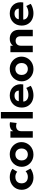

<svg xmlns="http://www.w3.org/2000/svg" viewBox="1759 -2519 775 4333"><g transform="rotate(-90 2146.5 -352.5)"><path d="M308 15Q228 15 165 -20Q102 -55 65.8 -115.5Q29.5 -176 29.5 -252.5Q29.5 -310 51 -358.8Q72.5 -407.5 111.2 -443.8Q150 -480 202 -500Q254 -520 314.5 -520Q370 -520 417.2 -505Q464.5 -490 503 -460L437 -351Q413 -372.5 383.8 -383Q354.5 -393.5 322 -393.5Q276.5 -393.5 243.8 -377Q211 -360.5 193.2 -329Q175.5 -297.5 175.5 -253Q175.5 -186.5 214.8 -149Q254 -111.5 322 -111.5Q358.5 -111.5 390.8 -125Q423 -138.5 448 -162.5L509.5 -52Q468 -21 415 -3Q362 15 308 15Z M827.5 15Q746 15 683 -21.5Q620 -58 584.2 -118.8Q548.5 -179.5 548.5 -252.5Q548.5 -306 569 -354.2Q589.5 -402.5 627 -439.8Q664.5 -477 715.5 -498.5Q766.5 -520 827.5 -520Q909 -520 971.8 -483.5Q1034.5 -447 1070.2 -386.2Q1106 -325.5 1106 -252.5Q1106 -199.5 1085.5 -151Q1065 -102.5 1027.8 -65.2Q990.5 -28 939.5 -6.5Q888.5 15 827.5 15ZM827.5 -111.5Q866 -111.5 896.5 -128.8Q927 -146 944.5 -177.8Q962 -209.5 962 -252.5Q962 -296 944.8 -327.5Q927.5 -359 897 -376.2Q866.5 -393.5 827.5 -393.5Q788.5 -393.5 757.8 -376.2Q727 -359 709.8 -327.5Q692.5 -296 692.5 -252.5Q692.5 -209 710 -177.5Q727.5 -146 758 -128.8Q788.5 -111.5 827.5 -111.5Z M1206.5 0V-505H1352.5V-442.5Q1377 -484.5 1415.5 -502.5Q1454 -520.5 1499.5 -520.5Q1515.5 -520.5 1529 -518.8Q1542.5 -517 1555.5 -514.5L1537.5 -364Q1521.5 -370 1503.5 -373.2Q1485.5 -376.5 1468 -376.5Q1417.5 -376.5 1385 -347Q1352.5 -317.5 1352.5 -263V0Z M1639 0V-720H1785V0Z M2163 15Q2080.5 15 2018 -18.5Q1955.5 -52 1920.5 -112Q1885.5 -172 1885.5 -252.5Q1885.5 -311 1905.8 -360Q1926 -409 1962.8 -444.8Q1999.5 -480.5 2049.2 -500.2Q2099 -520 2158.5 -520Q2224 -520 2274.8 -497Q2325.5 -474 2359 -432.8Q2392.5 -391.5 2405.8 -336Q2419 -280.5 2408 -215.5H2021Q2021 -180.5 2039.2 -154.5Q2057.5 -128.5 2090.8 -113.8Q2124 -99 2168.5 -99Q2212.5 -99 2252.5 -111Q2292.5 -123 2328 -147.5L2376.5 -47.5Q2352.5 -29 2316.5 -14.8Q2280.5 -0.5 2240.2 7.2Q2200 15 2163 15ZM2029.5 -316H2268Q2266.5 -360.5 2236.8 -386.5Q2207 -412.5 2155 -412.5Q2103 -412.5 2068.8 -386.5Q2034.5 -360.5 2029.5 -316Z M2756.5 15Q2675 15 2612 -21.5Q2549 -58 2513.2 -118.8Q2477.5 -179.5 2477.5 -252.5Q2477.5 -306 2498 -354.2Q2518.5 -402.5 2556 -439.8Q2593.5 -477 2644.5 -498.5Q2695.5 -520 2756.5 -520Q2838 -520 2900.8 -483.5Q2963.5 -447 2999.2 -386.2Q3035 -325.5 3035 -252.5Q3035 -199.5 3014.5 -151Q2994 -102.5 2956.8 -65.2Q2919.5 -28 2868.5 -6.5Q2817.5 15 2756.5 15ZM2756.5 -111.5Q2795 -111.5 2825.5 -128.8Q2856 -146 2873.5 -177.8Q2891 -209.5 2891 -252.5Q2891 -296 2873.8 -327.5Q2856.5 -359 2826 -376.2Q2795.5 -393.5 2756.5 -393.5Q2717.5 -393.5 2686.8 -376.2Q2656 -359 2638.8 -327.5Q2621.5 -296 2621.5 -252.5Q2621.5 -209 2639 -177.5Q2656.5 -146 2687 -128.8Q2717.5 -111.5 2756.5 -111.5Z M3135.5 0V-505H3281.5V-448Q3310.5 -486 3350.2 -503Q3390 -520 3433.5 -520Q3504 -520 3549.8 -492.2Q3595.5 -464.5 3617.8 -420.5Q3640 -376.5 3640 -328V0H3494V-282.5Q3494 -330.5 3467.2 -359Q3440.5 -387.5 3390 -387.5Q3358 -387.5 3333.5 -373.2Q3309 -359 3295.2 -333.5Q3281.5 -308 3281.5 -274.5V0Z M4013 15Q3930.5 15 3868 -18.5Q3805.5 -52 3770.5 -112Q3735.5 -172 3735.5 -252.5Q3735.5 -311 3755.8 -360Q3776 -409 3812.8 -444.8Q3849.5 -480.5 3899.2 -500.2Q3949 -520 4008.5 -520Q4074 -520 4124.8 -497Q4175.5 -474 4209 -432.8Q4242.5 -391.5 4255.8 -336Q4269 -280.5 4258 -215.5H3871Q3871 -180.5 3889.2 -154.5Q3907.5 -128.5 3940.8 -113.8Q3974 -99 4018.5 -99Q4062.5 -99 4102.5 -111Q4142.5 -123 4178 -147.5L4226.5 -47.5Q4202.5 -29 4166.5 -14.8Q4130.5 -0.5 4090.2 7.2Q4050 15 4013 15ZM3879.5 -316H4118Q4116.5 -360.5 4086.8 -386.5Q4057 -412.5 4005 -412.5Q3953 -412.5 3918.8 -386.5Q3884.5 -360.5 3879.5 -316Z"/></g></svg>

Font: Geologica Cursive SemiBold
Style: Regular
Weight: 600
Designer: Sindre Bremnes, Frode Helland
Foundry: Monokrom Skriftforlag AS
Version: Version 1.010;gftools[0.9.28]